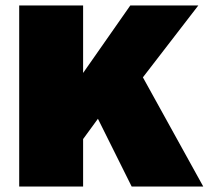

<svg xmlns="http://www.w3.org/2000/svg" viewBox="-20 -680 761 700"><path d="M337 -247 283 -173V0H50V-660H283V-414L455 -660H703L501 -398L721 0H460Z"/></svg>

Font: Work Sans Black
Style: Regular
Weight: 900
Designer: Wei Huang
Foundry: Wei Huang
Version: Version 1.500